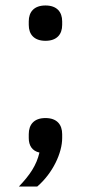

<svg xmlns="http://www.w3.org/2000/svg" viewBox="-20 -548 332 701"><path d="M146 -399C188 -399 207 -423 207 -457V-470C207 -504 188 -528 146 -528C104 -528 85 -504 85 -470V-457C85 -423 104 -399 146 -399ZM146 -117C104 -117 85 -93 85 -58V-44C85 -17 97 3 124 9C113 56 89 91 49 133H116C173 84 207 10 207 -44V-58C207 -93 188 -117 146 -117Z"/></svg>

Font: LVC Sans
Style: Regular
Weight: 400
Designer: Mike Abbink, Paul van der Laan, Pieter van Rosmalen
Foundry: Bold Monday
Version: Version 3.0